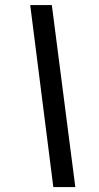

<svg xmlns="http://www.w3.org/2000/svg" viewBox="-20 -739 394 763"><path d="M191.9 4.4 100.1 -718.8H186L279.3 4.4Z"/></svg>

Font: Open Sans Condensed SemiBold
Style: Italic
Weight: 600
Width: 3
Italic angle: -12°
Designer: Monotype Design Team
Foundry: Monotype Imaging Inc.
Version: Version 3.000; ttfautohint (v1.8.4)